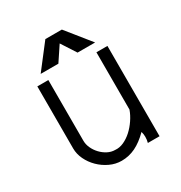

<svg xmlns="http://www.w3.org/2000/svg" viewBox="-167 -815 889 944"><g transform="rotate(-30 278.0 -343.0)"><path d="M275.9 -642.6 220.7 -559.6H120.1L225.6 -696.3H319.3L429.2 -559.6H329.6ZM473.1 -2H406.7Q411.1 -17.1 411.1 -34.7Q411.1 -50.3 406.7 -64.5Q368.7 -26.4 331.3 -8.3Q293.9 9.8 252.4 9.8Q217.8 9.8 185.8 -5.4Q153.8 -20.5 129.2 -44.9Q104.5 -69.3 89.8 -100.1Q75.2 -130.9 75.2 -162.1V-514.6H137.7V-169.9Q137.7 -148.9 147.2 -128.2Q156.7 -107.4 172.6 -90.6Q188.5 -73.7 208.7 -63.2Q229 -52.7 250.5 -52.7Q274.4 -50.3 298.8 -61.3Q323.2 -72.3 345 -92Q366.7 -111.8 384 -137.5Q401.4 -163.1 410.6 -189.5V-514.6H473.1Z"/></g></svg>

Font: Defago Noto Sans
Style: Regular
Weight: 400
Designer: John M. Durdin
Foundry: Lao IT Dev Co., Ltd.
Version: Version 1.000 2007 initial release